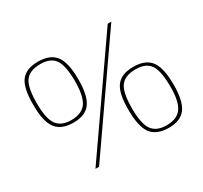

<svg xmlns="http://www.w3.org/2000/svg" viewBox="-146 -901 1170 1108"><g transform="rotate(-30 439.0 -347.5)"><path d="M339 -652Q372 -604 372 -496Q372 -390 339 -343Q305 -294 224 -294Q141 -294 106 -344Q72 -392 73 -500Q72 -607 104 -653Q138 -702 220 -702Q303 -702 339 -652ZM199 0 679 -690H703L223 0ZM121 -638Q95 -597 95 -496Q95 -399 122 -357Q151 -313 220 -313Q292 -313 322 -358Q350 -401 350 -500Q349 -600 323 -640Q295 -683 225 -683Q150 -683 121 -638ZM800 -351Q833 -303 833 -195Q833 -89 800 -42Q766 7 686 7Q603 7 567 -43Q534 -91 534 -199Q533 -306 565 -352Q599 -401 681 -401Q765 -401 800 -351ZM582 -337Q556 -296 556 -195Q556 -98 583 -56Q612 -12 681 -12Q754 -12 783 -57Q812 -100 811 -199Q810 -299 784 -339Q756 -382 686 -382Q611 -382 582 -337Z"/></g></svg>

Font: Taylor Sans Thin
Style: Regular
Weight: 100
Italic angle: -8°
Designer: Natanael Gama
Version: Version 1.001 September 8, 2015